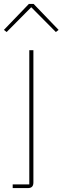

<svg xmlns="http://www.w3.org/2000/svg" viewBox="-45 -763 320 983"><path d="M103 -743 -25 -610 -11 -599 115 -726 241 -599 255 -610 127 -743ZM20 200H97C117 200 126 191 126 171V-506H105V181H20Z"/></svg>

Font: IBM Plex Thai Looped Thin
Style: Regular
Weight: 100
Designer: Mike Abbink, Paul van der Laan, Pieter van Rosmalen, Ben Mitchell, Mark Frömberg
Foundry: Bold Monday
Version: Version 1.0